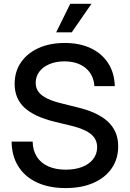

<svg xmlns="http://www.w3.org/2000/svg" viewBox="-20 -961 671 993"><path d="M319.8 11.7Q233.9 11.7 171.4 -17.3Q108.9 -46.4 75 -100.1Q41 -153.8 40 -228.5H148.9Q149.9 -182.6 170.9 -149.9Q191.9 -117.2 230.2 -100.3Q268.6 -83.5 319.8 -83.5Q368.7 -83.5 405 -97.7Q441.4 -111.8 461.9 -138.2Q482.4 -164.6 482.4 -199.7Q482.4 -228.5 467.5 -249.3Q452.6 -270 422.1 -285.2Q391.6 -300.3 343.3 -312L262.2 -331.5Q156.7 -357.4 106.2 -404.5Q55.7 -451.7 55.7 -526.9Q55.7 -590.8 88.4 -638.4Q121.1 -686 179.4 -712.4Q237.8 -738.8 314.9 -738.8Q392.6 -738.8 450 -711.4Q507.3 -684.1 539.6 -634Q571.8 -584 573.7 -515.6H468.3Q463.9 -575.7 422.1 -609.6Q380.4 -643.6 313 -643.6Q269.5 -643.6 235.8 -629.4Q202.1 -615.2 183.3 -590.1Q164.6 -564.9 164.6 -532.7Q164.6 -504.4 180.2 -484.6Q195.8 -464.8 226.3 -450.4Q256.8 -436 302.2 -425.3L378.4 -406.2Q428.7 -394.5 468.3 -376.7Q507.8 -358.9 535.2 -334.5Q562.5 -310.1 576.9 -277.8Q591.3 -245.6 591.3 -204.1Q591.3 -139.6 558.1 -91.1Q524.9 -42.5 463.9 -15.4Q402.8 11.7 319.8 11.7ZM270.5 -793.9 343.3 -941.4H453.1L351.1 -793.9Z"/></svg>

Font: Inter 28pt Medium
Style: Regular
Weight: 500
Designer: Rasmus Andersson
Foundry: rsms
Version: Version 4.001;git-66647c0bb